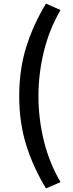

<svg xmlns="http://www.w3.org/2000/svg" viewBox="-20 -849 407 1069"><path d="M236 200Q166 85 126.5 -40Q87 -165 87 -314Q87 -463 126.5 -588.5Q166 -714 236 -829L317 -793Q254 -685 224 -561.5Q194 -438 194 -314Q194 -189 224 -66Q254 57 317 165Z"/></svg>

Font: Noto Sans HK Thin SemiBold
Style: Regular
Weight: 600
Version: Version 2.004-H2;hotconv 1.0.118;makeotfexe 2.5.65603